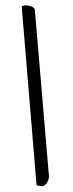

<svg xmlns="http://www.w3.org/2000/svg" viewBox="-55 -772 318 839"><g transform="rotate(5 103.5 -352.5)"><path d="M161.1 38.1 138.7 36.1 5.9 -737.3Q17.6 -743.2 25.4 -743.2Q64.5 -743.2 65.4 -721.7L188.5 -12.7Q189.5 -10.7 189.5 -4.9Q189.5 10.7 181.2 23.9Q172.9 37.1 161.1 38.1Z"/></g></svg>

Font: Crimson Text
Style: Italic
Weight: 400
Italic angle: -11°
Designer: Sebastian Kosch
Foundry: Sebastian Kosch
Version: Version 1.100; ttfautohint (v1.8.4)